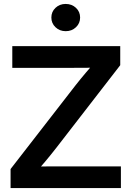

<svg xmlns="http://www.w3.org/2000/svg" viewBox="-20 -964 673 984"><path d="M34.2 0V-97.7L367.2 -526.9Q393.6 -560.5 422.1 -594Q450.7 -627.4 480 -661.1L494.6 -617.2Q449.2 -616.7 404.1 -616.5Q358.9 -616.2 314 -616.2H43V-727.5H596.2V-629.9L269 -207Q241.7 -171.9 212.2 -136.7Q182.6 -101.6 151.9 -66.4L137.2 -110.4Q182.6 -110.8 227.5 -111.1Q272.5 -111.3 317.4 -111.3H599.6V0ZM316.9 -804.2Q285.6 -804.2 264.4 -824.5Q243.2 -844.7 243.2 -874Q243.2 -903.8 264.4 -923.8Q285.6 -943.8 316.4 -943.8Q348.1 -943.8 369.4 -923.8Q390.6 -903.8 390.6 -874Q390.6 -844.7 369.4 -824.5Q348.1 -804.2 316.9 -804.2Z"/></svg>

Font: Inter 28pt SemiBold
Style: Regular
Weight: 600
Designer: Rasmus Andersson
Foundry: rsms
Version: Version 4.001;git-66647c0bb